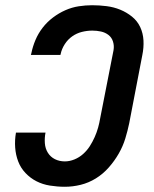

<svg xmlns="http://www.w3.org/2000/svg" viewBox="-20 -702 590 734"><path d="M228 12Q199 12 171 7.5Q143 3 119.5 -9Q96 -21 77.5 -40.5Q59 -60 49.5 -85Q40 -110 38 -138Q36 -166 41 -195H154Q150 -175 151.5 -154.5Q153 -134 163 -118Q173 -102 190 -93.5Q207 -85 228 -85Q246 -85 264.5 -92.5Q283 -100 298 -113.5Q313 -127 323.5 -143.5Q334 -160 342 -178Q350 -196 355 -214Q360 -232 363 -250L414 -510Q417 -527 412 -543Q407 -559 394.5 -568.5Q382 -578 366 -581.5Q350 -585 333 -585Q313 -585 293 -580Q273 -575 256 -563Q239 -551 227.5 -533Q216 -515 212 -496L211 -492H98L100 -499Q105 -524 115.5 -549Q126 -574 143 -596Q160 -618 182.5 -635Q205 -652 230 -663Q255 -674 281 -678Q307 -682 332 -682Q360 -682 387.5 -678.5Q415 -675 439.5 -665Q464 -655 484.5 -638.5Q505 -622 516 -598.5Q527 -575 528.5 -547.5Q530 -520 524 -491L474 -231Q468 -202 459 -172.5Q450 -143 434 -115Q418 -87 396 -62Q374 -37 346.5 -20Q319 -3 288.5 4.5Q258 12 228 12Z"/></svg>

Font: Lode Term
Style: Bold Italic
Weight: 700
Italic angle: -11°
Monospace: yes
Designer: Belleve Invis
Foundry: Belleve Invis
Version: Version 29.2.0